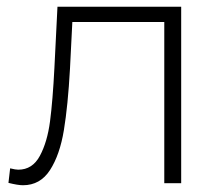

<svg xmlns="http://www.w3.org/2000/svg" viewBox="-20 -542 664 568"><path d="M516 -522V0H466V-477H194L187 -338Q181 -230 169 -157Q157 -84 128 -39Q99 6 48 6Q33 6 5 -1L10 -44Q26 -40 34 -40Q76 -40 98 -81Q120 -122 128 -183Q136 -244 141 -342L150 -522Z"/></svg>

Font: Hilab Light
Style: Regular
Weight: 300
Designer: Cristianderson Lima
Foundry: Cristianderson
Version: Version 1.0